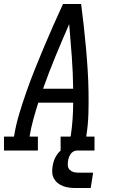

<svg xmlns="http://www.w3.org/2000/svg" viewBox="-46 -755 566 963"><path d="M-26 0V-70H24L25 -74Q34 -130 51 -186Q68 -242 87.5 -297.5Q107 -353 129 -408Q151 -463 174 -517.5Q197 -572 221 -626.5Q245 -681 270 -735H361Q368 -681 374 -626.5Q380 -572 385 -517.5Q390 -463 393.5 -408Q397 -353 398 -297.5Q399 -242 397.5 -186Q396 -130 387 -74V-70H428V0H258V-70H308L309 -74Q315 -115 318 -156.5Q321 -198 321 -240H146Q133 -199 121.5 -157.5Q110 -116 103 -74V-70H144V0ZM321 -310Q320 -391 314 -472Q308 -553 301 -634Q266 -554 232.5 -473Q199 -392 170 -310ZM334 188Q317 188 301 186Q285 184 270.5 178.5Q256 173 244 163.5Q232 154 224.5 140.5Q217 127 216 110.5Q215 94 218 78Q221 56 231.5 35Q242 14 260 -1.5Q278 -17 300.5 -23.5Q323 -30 345 -30L340 0Q331 0 322 5Q313 10 307.5 18.5Q302 27 299 36Q296 45 295 54Q293 66 294.5 77.5Q296 89 304 97Q312 105 323 108Q334 111 346 111H421L409 188Z"/></svg>

Font: Iosevka Curly Slab Oblique
Style: Regular
Weight: 400
Italic angle: -9°
Monospace: yes
Designer: Belleve Invis
Foundry: Belleve Invis
Version: Version 11.1.0; ttfautohint (v1.8.3)